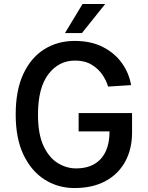

<svg xmlns="http://www.w3.org/2000/svg" viewBox="-20 -945 750 975"><path d="M650.6 -370.7V-272.4Q650.6 -188.2 615.9 -124.6Q581.3 -61.1 516 -25.6Q450.6 9.9 358.3 9.9Q274.9 9.9 207.2 -32.7Q139.6 -75.3 99.6 -158.4Q59.7 -241.5 59.7 -363.6Q59.7 -486.5 98.5 -569.6Q137.4 -652.7 205.1 -695Q272.7 -737.2 359 -737.2Q443.2 -737.2 503.9 -705.6Q564.6 -674 600.3 -622.9Q636 -571.7 645.6 -512.8L528.8 -505.3Q521 -534.1 500.5 -564.6Q480.1 -595.2 445.7 -616.3Q411.2 -637.4 361.2 -637.4Q278.4 -637.4 225.7 -568.2Q172.9 -498.9 172.9 -363.3Q172.9 -263.5 201.2 -203.5Q229.4 -143.5 273.8 -116.7Q318.2 -89.8 366.1 -89.8Q448.2 -89.8 492.2 -138.7Q536.2 -187.5 536.2 -277.7H379.3V-370.7ZM310 -777 399.1 -924.7H514.2L396 -777Z"/></svg>

Font: Interface Medium
Style: Regular
Weight: 500
Designer: Rasmus Andersson
Foundry: rsms
Version: Version 1.8